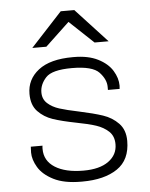

<svg xmlns="http://www.w3.org/2000/svg" viewBox="-52 -764 639 817"><g transform="rotate(-5 267.0 -355.0)"><path d="M460 -383 459 -369H409V-382Q409 -414 380.5 -444.5Q352 -475 264 -475Q179 -475 152.5 -446Q126 -417 126 -383Q126 -354 146 -336Q166 -318 196 -308.5Q226 -299 279 -288Q340 -275 379 -262Q418 -249 445 -221Q472 -193 472 -146Q472 -65 416.5 -27.5Q361 10 267 10H262Q189 10 144 -13Q99 -36 79.5 -69Q60 -102 60 -132Q60 -145 61 -157H111Q110 -152 110 -143Q110 -92 154.5 -64Q199 -36 276 -36Q345 -36 383 -63.5Q421 -91 421 -136Q421 -171 399.5 -191Q378 -211 346.5 -221.5Q315 -232 262 -242Q201 -254 164 -266.5Q127 -279 101 -306Q75 -333 75 -381Q75 -443 125 -482Q175 -521 272 -521H276Q338 -521 379.5 -500Q421 -479 440.5 -447Q460 -415 460 -383ZM430 -575H370L267 -672L164 -575H104L238 -720H296Z"/></g></svg>

Font: Chivo Thin
Style: Regular
Weight: 100
Designer: Hector Gatti
Foundry: Omnibus-Type
Version: Version 1.007